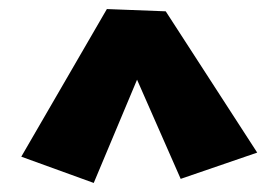

<svg xmlns="http://www.w3.org/2000/svg" viewBox="-20 -766 615 424"><path d="M346 -741 187 -362 27 -420 216 -746ZM548 -429 379 -371 240 -687 346 -741Z"/></svg>

Font: Marhey
Style: Bold
Weight: 700
Designer: Nur Syamsi & Bustanul Arifin
Foundry: Namelatype
Version: Version 1.000